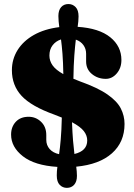

<svg xmlns="http://www.w3.org/2000/svg" viewBox="-20 -830 663 952"><path d="M361.5 42Q361.5 70.5 347.8 86Q334 101.5 311.5 101.5Q290.5 101.5 276 86.5Q261.5 71.5 261.5 40Q261.5 29.5 262.2 19Q263 8.5 264.5 -2.5Q152 -9.5 93.5 -55.2Q35 -101 35 -162.5Q35 -201 58.2 -226Q81.5 -251 122 -251Q157.5 -251 183.5 -226.2Q209.5 -201.5 209.5 -160V-136.5Q209.5 -110 226.2 -91Q243 -72 273 -65.5Q277.5 -96 281.2 -139.5Q285 -183 286.5 -247Q269.5 -254 250 -261.5Q135.5 -302.5 87.2 -354.5Q39 -406.5 39 -482Q39 -536.5 67.2 -581.8Q95.5 -627 148.2 -656.8Q201 -686.5 274 -695.5Q272 -710 270.8 -723.2Q269.5 -736.5 269.5 -750.5Q269.5 -779 283 -794.5Q296.5 -810 319.5 -810Q340 -810 354.8 -795Q369.5 -780 369.5 -748.5Q369.5 -735.5 368.2 -723.2Q367 -711 365 -697Q471.5 -690 526.8 -645.2Q582 -600.5 582 -532.5Q582 -493 559 -466Q536 -439 504.5 -439Q465 -439 436 -462.8Q407 -486.5 407 -525V-563.5Q407 -587.5 393.8 -606.2Q380.5 -625 356 -633.5Q352 -601 348.5 -554.5Q345 -508 344 -439.5Q359 -433 376.5 -426.5Q465 -395 513 -361.5Q561 -328 579.2 -291.8Q597.5 -255.5 597.5 -215.5Q597.5 -125.5 535.2 -70Q473 -14.5 358 -3.5Q359.5 8.5 360.5 19.5Q361.5 30.5 361.5 42ZM225 -554.5Q225 -528 240.8 -505.8Q256.5 -483.5 294 -462.5Q293 -521.5 289.8 -563Q286.5 -604.5 282.5 -634.5Q256.5 -626 240.8 -605.5Q225 -585 225 -554.5ZM412.5 -133.5Q412.5 -158 395.8 -179.8Q379 -201.5 337 -224Q339 -170.5 342.2 -132.5Q345.5 -94.5 349 -66.5Q412.5 -81.5 412.5 -133.5Z"/></svg>

Font: Fraunces 72pt S100 Black
Style: Regular
Weight: 900
Version: Version 1.000; ttfautohint (v1.8.3)